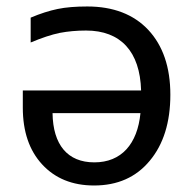

<svg xmlns="http://www.w3.org/2000/svg" viewBox="-20 -566 604 596"><path d="M251 -545.9C215.3 -545.9 184.6 -543.5 158.7 -538.1C132.8 -532.7 105 -523.9 75.2 -511.2V-434.1C109.9 -448.7 139.6 -458.5 165.5 -463.9C191.4 -468.8 218.3 -471.2 247.1 -471.2C354.5 -471.2 414.6 -406.2 418 -285.2H50.8V-231.9C50.8 -157.7 70.8 -99.1 110.8 -55.7C150.9 -12.2 204.6 9.8 272 9.8C344.7 9.8 402.3 -15.6 444.8 -66.9C487.3 -117.7 508.8 -186 508.8 -272C508.8 -357.4 485.8 -424.3 440.4 -473.1C395 -521.5 331.5 -545.9 251 -545.9ZM272.9 -62C189.5 -62 144.5 -116.7 143.1 -214.8H416C406.7 -119.1 356.9 -62 272.9 -62Z"/></svg>

Font: Noto Reveo Sans
Style: Regular
Weight: 400
Designer: Monotype Design team
Foundry: Monotype Imaging Inc.
Version: Version 1.04